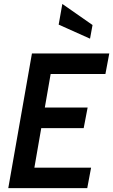

<svg xmlns="http://www.w3.org/2000/svg" viewBox="-20 -978 588 998"><path d="M150 -56.5 108.5 -106.5H453.5L433.5 0H23L146 -700H548L528 -593.5H192L252 -643.5ZM178 -419H435.5L415 -312H158ZM448 -777 285 -850 304 -957.5 461 -848Z"/></svg>

Font: Cabin SemiCondensedSemiBold
Style: Italic
Weight: 600
Width: 4
Italic angle: -10°
Designer: Pablo Impallari
Foundry: Pablo Impallari. http://www.impallari.com Igino Marini. http://www.ikern.com
Version: Version 3.001